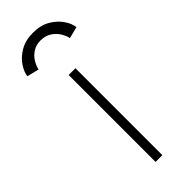

<svg xmlns="http://www.w3.org/2000/svg" viewBox="-246 -617 641 641"><g transform="rotate(-45 74.0 -297.0)"><path d="M59 0V-410.5H91V0ZM1 -494.5 -41.5 -505Q-39.5 -522.5 -25.8 -543.5Q-12 -564.5 13.2 -579.5Q38.5 -594.5 74.5 -594.5Q110.5 -594.5 135.5 -579.8Q160.5 -565 174.5 -544.2Q188.5 -523.5 190.5 -505L149 -494.5Q146.5 -508.5 137.2 -523.2Q128 -538 112.2 -548.2Q96.5 -558.5 74.5 -558.5Q52.5 -558.5 37 -548.2Q21.5 -538 12.8 -523.2Q4 -508.5 1 -494.5Z"/></g></svg>

Font: League Spartan Thin Thin
Style: Regular
Weight: 250
Version: Version 2.002